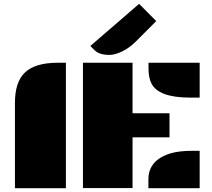

<svg xmlns="http://www.w3.org/2000/svg" viewBox="-20 -997 1123 1017"><path d="M766.6 -664.6H1037.6V-480H986.8Q819.3 -480 781.7 -555.7Q766.6 -585.9 766.6 -636.7ZM419.4 -664.6H682.1V-397H877.9V-269.5H682.1V-1H419.4ZM59.1 -451.2Q59.1 -559.1 108.4 -609.4Q162.6 -664.6 285.2 -664.6H329.1V0H59.1ZM766.1 -47.4Q766.1 -148.4 882.8 -184.6Q928.2 -198.2 999 -198.2H1037.6V0H766.1ZM559.6 -706.1Q505.9 -706.1 480.5 -731.4L458.5 -753.4L716.8 -976.6L807.6 -885.3L700.2 -777.8Q665 -742.7 626.7 -724.4Q588.4 -706.1 559.6 -706.1Z"/></svg>

Font: Plaster
Style: Regular
Weight: 400
Designer: Eben Sorkin
Foundry: Eben Sorkin
Version: Version 1.007